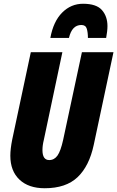

<svg xmlns="http://www.w3.org/2000/svg" viewBox="-20 -992 624 1022"><path d="M218 10Q331 10 393 -49Q455 -108 479 -221L584 -714H416L316 -247Q303 -188 286 -164Q269 -140 242 -140Q206 -140 206 -193Q206 -218 213 -246L312 -714H144L45 -249Q35 -199 35 -163Q35 -82 83.5 -36Q132 10 218 10ZM248 -790H347Q363 -859 413 -859Q436 -859 442 -839Q448 -819 448 -790H545Q548 -807 550 -823Q552 -839 552 -853Q552 -905 522.5 -938.5Q493 -972 422 -972Q358 -972 311 -925Q264 -878 248 -790Z"/></svg>

Font: Noto Sans Display Condensed Black
Style: Italic
Weight: 900
Width: 3
Italic angle: -192°
Designer: Monotype Design Team
Foundry: Monotype Imaging Inc.
Version: Version 1.900